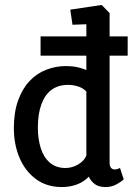

<svg xmlns="http://www.w3.org/2000/svg" viewBox="-20 -752 545 776"><path d="M144 -605H496V-527H144ZM230 4Q169 4 125.5 -28Q82 -60 59 -114Q36 -168 36 -234Q36 -298 53 -345.5Q70 -393 99 -424Q128 -455 166.5 -470Q205 -485 246 -485Q272 -485 292.5 -480.5Q313 -476 329 -469V-654L273 -652L264 -713L391 -732L423 -699V-93Q423 -81 428.5 -74Q434 -67 444 -67Q450 -67 456.5 -69.5Q463 -72 465 -73L480 -27Q471 -18 451 -7Q431 4 407 4Q379 4 363 -8Q347 -20 339 -38Q319 -17 291 -6.5Q263 4 230 4ZM245 -73Q270 -73 294.5 -86.5Q319 -100 329 -123V-382Q316 -396 296 -402.5Q276 -409 255 -409Q216 -409 189 -389.5Q162 -370 147.5 -331Q133 -292 133 -236Q133 -191 144.5 -154Q156 -117 181 -95Q206 -73 245 -73Z"/></svg>

Font: Kreon
Style: Regular
Weight: 400
Designer: Julia Petretta
Foundry: Julia Petretta and Eli Heuer
Version: Version 2.002